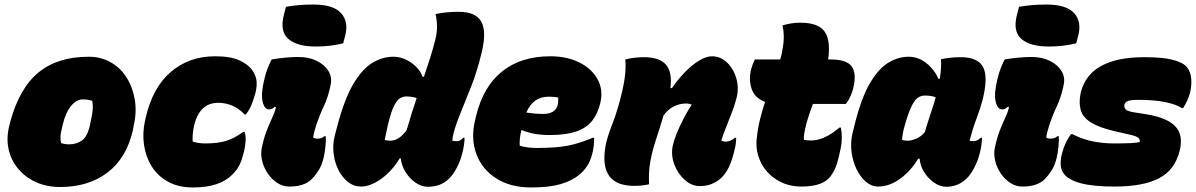

<svg xmlns="http://www.w3.org/2000/svg" viewBox="-20 -812 5270 846"><path d="M371 -562Q425 -562 468 -537.5Q511 -513 538 -470Q565 -427 574 -372.5Q583 -318 569 -258L566 -240Q538 -116 454 -52Q370 12 245 12Q186 12 138.5 -9.5Q91 -31 59.5 -69Q28 -107 17.5 -156.5Q7 -206 22 -262L25 -275Q66 -425 150.5 -493.5Q235 -562 371 -562ZM345 -374Q317 -374 293 -345Q269 -316 257 -265L254 -252Q247 -226 246.5 -209Q246 -192 250 -181Q258 -179 266 -177.5Q274 -176 284 -176Q318 -176 341 -193Q364 -210 374 -251L377 -264Q387 -308 388.5 -330Q390 -352 386 -368Q368 -374 345 -374Z M927 -564Q996 -564 1034 -546.5Q1072 -529 1089 -506Q1105 -485 1109.5 -461.5Q1114 -438 1106 -404Q1099 -379 1090 -355Q1081 -331 1064 -308H1058Q1030 -336 1001 -347.5Q972 -359 942 -359Q900 -359 874 -334Q848 -309 837 -266L835 -258Q831 -239 829.5 -221.5Q828 -204 829 -188Q843 -184 856 -182Q869 -180 885 -180Q939 -180 975.5 -191Q1012 -202 1052 -231H1058Q1064 -211 1062 -187.5Q1060 -164 1055 -144Q1046 -107 1035.5 -85.5Q1025 -64 1002 -41Q976 -15 933.5 -0.5Q891 14 830 14Q766 14 720 -11.5Q674 -37 648 -79.5Q622 -122 614.5 -174Q607 -226 619 -280L621 -289Q651 -425 732 -494.5Q813 -564 927 -564Z M1177 -550Q1204 -555 1237 -558Q1270 -561 1294 -561Q1341 -561 1375.5 -544Q1410 -527 1427 -499.5Q1444 -472 1437 -439Q1427 -387 1407 -344.5Q1387 -302 1373 -259Q1362 -226 1360 -206Q1368 -201 1379 -201Q1398 -201 1409 -212H1415Q1417 -195 1414 -166.5Q1411 -138 1406 -117Q1398 -83 1383 -60Q1368 -37 1354 -23Q1321 10 1255 10Q1227 10 1202.5 -5.5Q1178 -21 1160.5 -46.5Q1143 -72 1135.5 -101.5Q1128 -131 1133 -158Q1142 -202 1154 -233.5Q1166 -265 1178 -290Q1190 -315 1196 -339L1191 -342Q1184 -335 1178.5 -332.5Q1173 -330 1165 -330Q1145 -330 1137 -365Q1129 -400 1145 -464Q1151 -490 1159.5 -511.5Q1168 -533 1177 -550ZM1240 -782Q1270 -787 1297 -789.5Q1324 -792 1361 -792Q1449 -792 1483 -754Q1517 -716 1501 -655L1492 -621Q1463 -614 1433 -610.5Q1403 -607 1371 -607Q1289 -607 1250.5 -640.5Q1212 -674 1231 -747Z M1713 -562Q1754 -562 1791.5 -536Q1829 -510 1842 -474H1848Q1862 -516 1875 -556Q1888 -596 1898 -637Q1906 -667 1905.5 -697Q1905 -727 1899 -750Q1922 -755 1948 -757.5Q1974 -760 2001 -760Q2077 -760 2101 -716Q2125 -672 2102 -579Q2083 -500 2057.5 -434.5Q2032 -369 2010.5 -317Q1989 -265 1979 -227Q1973 -203 1973 -192Q1978 -191 1983 -190.5Q1988 -190 1992 -190Q2009 -190 2021 -205H2027Q2027 -194 2024.5 -174Q2022 -154 2016 -133Q2007 -99 1991.5 -70.5Q1976 -42 1960 -26Q1938 -5 1914.5 3Q1891 11 1866 11Q1837 11 1810.5 -7.5Q1784 -26 1766.5 -54.5Q1749 -83 1746 -114H1741Q1708 -59 1660.5 -24.5Q1613 10 1570 10Q1539 10 1513.5 -10Q1488 -30 1471.5 -62.5Q1455 -95 1450 -135Q1445 -175 1455 -214L1466 -256Q1497 -374 1536 -440.5Q1575 -507 1620 -534.5Q1665 -562 1713 -562ZM1675 -196Q1684 -192 1700 -192Q1738 -192 1772 -239Q1783 -278 1794 -313Q1805 -348 1816 -380Q1794 -387 1770 -387Q1757 -387 1743.5 -379.5Q1730 -372 1717 -347Q1704 -322 1691 -269L1689 -261Q1685 -242 1681.5 -226Q1678 -210 1675 -196Z M2405 -564Q2479 -564 2533.5 -536.5Q2588 -509 2613.5 -462Q2639 -415 2625 -358L2624 -354Q2613 -310 2589 -279.5Q2565 -249 2520 -233Q2475 -217 2402 -217Q2363 -217 2332.5 -223Q2302 -229 2282 -238H2277Q2273 -221 2271 -204Q2269 -187 2270 -170Q2303 -160 2345 -160Q2394 -160 2434 -163.5Q2474 -167 2511.5 -177Q2549 -187 2592 -205H2598Q2598 -186 2596 -168.5Q2594 -151 2589 -132Q2581 -101 2566 -79Q2551 -57 2530 -40Q2499 -15 2449.5 -0.5Q2400 14 2320 14Q2229 14 2166.5 -26Q2104 -66 2079 -133.5Q2054 -201 2073 -281L2077 -298Q2108 -429 2191.5 -496.5Q2275 -564 2405 -564ZM2397 -386Q2329 -386 2299 -316Q2320 -313 2338 -311.5Q2356 -310 2373 -310Q2425 -310 2437 -347Q2439 -357 2439.5 -366Q2440 -375 2440 -382Q2423 -386 2397 -386Z M2735 -550Q2755 -555 2775.5 -557.5Q2796 -560 2817 -560Q2886 -560 2914.5 -527Q2943 -494 2934 -424H2941Q2966 -461 2997 -493Q3028 -525 3059.5 -544.5Q3091 -564 3117 -564Q3155 -564 3184 -536Q3213 -508 3225 -464.5Q3237 -421 3224 -375Q3215 -341 3201.5 -308Q3188 -275 3180 -253Q3174 -239 3167.5 -220.5Q3161 -202 3158 -192Q3161 -191 3166.5 -189.5Q3172 -188 3179 -188Q3189 -188 3200 -193Q3211 -198 3218 -205H3224Q3224 -200 3222.5 -183Q3221 -166 3216 -149Q3205 -103 3191.5 -75.5Q3178 -48 3161 -31Q3144 -14 3119.5 -3Q3095 8 3064 8Q3028 8 2997.5 -19Q2967 -46 2951.5 -86.5Q2936 -127 2944 -169Q2949 -192 2961.5 -223.5Q2974 -255 2991.5 -288.5Q3009 -322 3028 -351Q3016 -356 3005 -356Q2943 -356 2904 -304Q2886 -244 2870 -195.5Q2854 -147 2845.5 -100.5Q2837 -54 2840 0Q2809 7 2775 7Q2620 7 2647 -162Q2653 -202 2678 -265.5Q2703 -329 2722 -411Q2741 -494 2735 -550Z M3685 -250Q3694 -204 3684 -157Q3676 -118 3667.5 -90Q3659 -62 3641 -37Q3608 10 3512 10Q3450 10 3403 -19.5Q3356 -49 3332.5 -96.5Q3309 -144 3314 -199Q3319 -247 3329 -287Q3339 -327 3351 -363Q3306 -380 3292 -420Q3278 -460 3290 -508Q3294 -522 3297.5 -531Q3301 -540 3306 -550H3418Q3426 -577 3429 -602Q3434 -628 3433.5 -653.5Q3433 -679 3428 -700Q3467 -712 3506 -712Q3587 -712 3614 -672Q3641 -632 3629 -550H3640Q3711 -550 3733 -519Q3755 -488 3740 -425Q3736 -406 3726.5 -386Q3717 -366 3707 -354H3562Q3554 -333 3547 -312.5Q3540 -292 3534 -271Q3527 -243 3524 -225.5Q3521 -208 3522 -196Q3527 -195 3534 -194Q3541 -193 3554 -193Q3612 -193 3679 -250Z M3983 -562Q4026 -562 4061 -534.5Q4096 -507 4115 -465H4121Q4129 -515 4126 -551Q4144 -555 4166 -557.5Q4188 -560 4213 -560Q4290 -560 4312.5 -515Q4335 -470 4308 -366Q4299 -333 4282.5 -289Q4266 -245 4252 -192Q4262 -190 4269 -190Q4286 -190 4301 -205H4307Q4307 -194 4304.5 -174Q4302 -154 4296 -133Q4287 -99 4271.5 -70.5Q4256 -42 4240 -26Q4219 -6 4196.5 2.5Q4174 11 4150 11Q4123 11 4097 -6.5Q4071 -24 4053 -52Q4035 -80 4032 -113H4026Q3992 -57 3945 -23.5Q3898 10 3849 10Q3820 10 3795 -11.5Q3770 -33 3753.5 -68Q3737 -103 3732 -143.5Q3727 -184 3736 -223L3745 -260Q3775 -381 3813.5 -446Q3852 -511 3895.5 -536.5Q3939 -562 3983 -562ZM3955 -196Q3964 -192 3980 -192Q3996 -192 4018 -201.5Q4040 -211 4055 -230Q4067 -271 4080 -309.5Q4093 -348 4103 -383Q4086 -391 4054 -391Q4040 -391 4026 -382.5Q4012 -374 3998.5 -348Q3985 -322 3969 -268L3967 -261Q3956 -223 3955 -196Z M4407 -550Q4434 -555 4467 -558Q4500 -561 4524 -561Q4571 -561 4605.5 -544Q4640 -527 4657 -499.5Q4674 -472 4667 -439Q4657 -387 4637 -344.5Q4617 -302 4603 -259Q4592 -226 4590 -206Q4598 -201 4609 -201Q4628 -201 4639 -212H4645Q4647 -195 4644 -166.5Q4641 -138 4636 -117Q4628 -83 4613 -60Q4598 -37 4584 -23Q4551 10 4485 10Q4457 10 4432.5 -5.5Q4408 -21 4390.5 -46.5Q4373 -72 4365.5 -101.5Q4358 -131 4363 -158Q4372 -202 4384 -233.5Q4396 -265 4408 -290Q4420 -315 4426 -339L4421 -342Q4414 -335 4408.5 -332.5Q4403 -330 4395 -330Q4375 -330 4367 -365Q4359 -400 4375 -464Q4381 -490 4389.5 -511.5Q4398 -533 4407 -550ZM4470 -782Q4500 -787 4527 -789.5Q4554 -792 4591 -792Q4679 -792 4713 -754Q4747 -716 4731 -655L4722 -621Q4693 -614 4663 -610.5Q4633 -607 4601 -607Q4519 -607 4480.5 -640.5Q4442 -674 4461 -747Z M4886 -180Q4937 -180 4963 -181.5Q4989 -183 5002 -186Q5004 -197 4996 -204.5Q4988 -212 4961 -218L4891 -234Q4823 -250 4787.5 -272Q4752 -294 4742.5 -325.5Q4733 -357 4741 -399Q4751 -446 4782 -482Q4813 -518 4872.5 -539Q4932 -560 5025 -560Q5105 -560 5149.5 -548Q5194 -536 5210 -516Q5227 -495 5229 -463Q5231 -431 5223 -401Q5213 -366 5193 -336H5187Q5163 -352 5115 -362Q5067 -372 4998 -372Q4959 -372 4947.5 -366Q4936 -360 4934 -349Q4933 -338 4940 -330Q4947 -322 4977 -317L5028 -309Q5122 -294 5158.5 -255.5Q5195 -217 5178 -148Q5157 -63 5087 -26.5Q5017 10 4891 10Q4797 10 4742.5 -4.5Q4688 -19 4667 -47Q4654 -65 4653.5 -89Q4653 -113 4660 -138Q4672 -184 4699 -221H4705Q4752 -197 4798 -188.5Q4844 -180 4886 -180Z"/></svg>

Font: Recursive Sn Csl St XBk
Style: Italic
Weight: 1000
Italic angle: -15°
Version: Version 1.085;hotconv 1.1.0;makeotfexe 2.6.0; ttfautohint (v